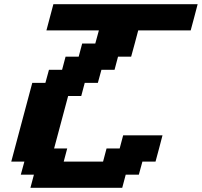

<svg xmlns="http://www.w3.org/2000/svg" viewBox="-20 -895 962 915"><path d="M125 0H562.5L579.1 -62.5H641.6L658.7 -125H721.2Q727.1 -145.5 738 -187.3Q749 -229 754.4 -250H566.9L550.3 -187.5H487.8L471.2 -125H283.7L300.3 -187.5H237.8Q249 -229 271.2 -312.3Q293.5 -395.5 304.7 -437.5H367.2L383.8 -500H446.3L463.4 -562.5H525.9L542.5 -625H605Q610.8 -645.5 622.1 -687.5Q633.3 -729.5 638.7 -750H888.7Q894.5 -770.5 905.5 -812.5Q916.5 -854.5 921.9 -875H234.4Q229 -854 217.8 -812.5Q206.5 -771 201.2 -750H451.2L434.1 -687.5H371.6L355 -625H292.5L275.9 -562.5H213.4L196.3 -500H133.8Q117.2 -437.5 83.7 -312.5Q50.3 -187.5 33.7 -125H96.2L79.1 -62.5H141.6Z"/></svg>

Font: Faithful 32x
Style: SemiboldOblique
Weight: 400
Foundry: Faithful Resource Pack
Version: Version 1.0; January 27, 2023